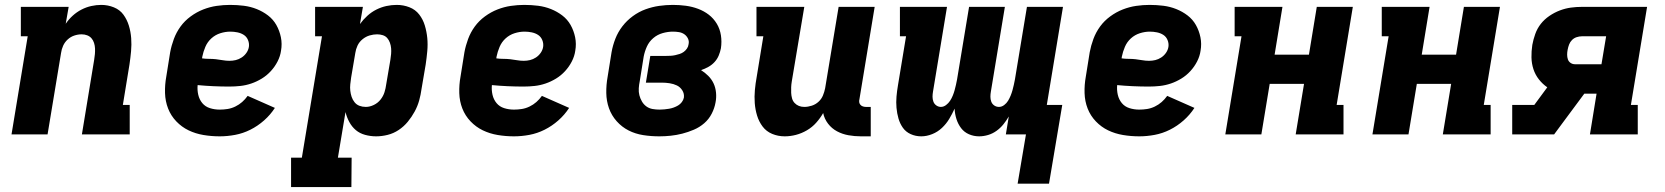

<svg xmlns="http://www.w3.org/2000/svg" viewBox="-20 -548 6790 783"><path d="M27 0 93 -400H65V-520H260L248 -451Q260 -469 276.5 -484Q293 -499 312.5 -509Q332 -519 352.5 -523.5Q373 -528 393 -528Q420 -528 444.5 -518Q469 -508 483.5 -488Q498 -468 505.5 -443.5Q513 -419 515 -392.5Q517 -366 514.5 -339Q512 -312 508 -285L481 -120H509V0H314L364 -304Q366 -316 367 -327.5Q368 -339 367.5 -350.5Q367 -362 363.5 -373Q360 -384 353 -392Q346 -400 335.5 -404Q325 -408 313 -408Q298 -408 283 -403Q268 -398 256 -387Q244 -376 237.5 -361.5Q231 -347 229 -332L174 0Z M876 8Q842 8 809.5 2.5Q777 -3 749 -16.5Q721 -30 699 -53Q677 -76 665.5 -105.5Q654 -135 653 -168.5Q652 -202 658 -235L674 -335Q679 -362 689 -389Q699 -416 716 -439.5Q733 -463 757.5 -481Q782 -499 809 -509.5Q836 -520 863.5 -524Q891 -528 918 -528Q947 -528 974.5 -524.5Q1002 -521 1027 -511Q1052 -501 1073 -485Q1094 -469 1107 -446Q1120 -423 1125.5 -396Q1131 -369 1126 -341Q1123 -319 1112 -297.5Q1101 -276 1084.5 -258Q1068 -240 1047.5 -227.5Q1027 -215 1005 -207.5Q983 -200 960.5 -197.5Q938 -195 915 -195Q883 -195 850 -196.5Q817 -198 786 -201Q784 -181 788.5 -161.5Q793 -142 805 -127.5Q817 -113 836 -107Q855 -101 876 -101Q892 -101 908 -103.5Q924 -106 939.5 -113.5Q955 -121 967.5 -132Q980 -143 990 -157L1101 -108Q1083 -80 1057 -57Q1031 -34 1001 -19Q971 -4 939 2Q907 8 876 8ZM916 -300Q929 -300 941.5 -303Q954 -306 965.5 -313.5Q977 -321 985 -332.5Q993 -344 995 -357Q997 -371 991.5 -384.5Q986 -398 974.5 -405.5Q963 -413 948.5 -416Q934 -419 919 -419Q899 -419 878.5 -412.5Q858 -406 842 -391.5Q826 -377 817.5 -357Q809 -337 805 -317L804 -310Q818 -308 832.5 -308Q847 -308 860.5 -306.5Q874 -305 888 -302.5Q902 -300 916 -300Z M1167 215V95H1211L1293 -400H1265V-520H1460L1448 -450Q1461 -468 1478 -483.5Q1495 -499 1515 -509Q1535 -519 1556 -523.5Q1577 -528 1598 -528Q1625 -528 1649.5 -518.5Q1674 -509 1689.5 -489Q1705 -469 1712.5 -444Q1720 -419 1722.5 -393Q1725 -367 1722.5 -339.5Q1720 -312 1716 -285L1699 -185Q1696 -162 1689.5 -138.5Q1683 -115 1671 -93Q1659 -71 1643 -51.5Q1627 -32 1606 -18Q1585 -4 1561 2Q1537 8 1514 8Q1491 8 1469 2Q1447 -4 1431 -17.5Q1415 -31 1404.5 -50.5Q1394 -70 1389 -91L1358 95H1414L1413 215ZM1472 -112Q1488 -112 1504.5 -120Q1521 -128 1532 -142Q1543 -156 1548 -172Q1553 -188 1555 -204L1572 -304Q1574 -316 1575 -328Q1576 -340 1575 -351.5Q1574 -363 1570 -374Q1566 -385 1559 -393Q1552 -401 1541 -404.5Q1530 -408 1518 -408Q1503 -408 1487.5 -403.5Q1472 -399 1458.5 -388Q1445 -377 1438 -362Q1431 -347 1429 -332L1412 -232Q1410 -218 1408.5 -204.5Q1407 -191 1408.5 -178Q1410 -165 1414 -153Q1418 -141 1426 -131Q1434 -121 1446 -116.5Q1458 -112 1472 -112Z M2076 8Q2042 8 2009.5 2.5Q1977 -3 1949 -16.5Q1921 -30 1899 -53Q1877 -76 1865.5 -105.5Q1854 -135 1853 -168.5Q1852 -202 1858 -235L1874 -335Q1879 -362 1889 -389Q1899 -416 1916 -439.5Q1933 -463 1957.5 -481Q1982 -499 2009 -509.5Q2036 -520 2063.5 -524Q2091 -528 2118 -528Q2147 -528 2174.5 -524.5Q2202 -521 2227 -511Q2252 -501 2273 -485Q2294 -469 2307 -446Q2320 -423 2325.5 -396Q2331 -369 2326 -341Q2323 -319 2312 -297.5Q2301 -276 2284.5 -258Q2268 -240 2247.5 -227.5Q2227 -215 2205 -207.5Q2183 -200 2160.5 -197.5Q2138 -195 2115 -195Q2083 -195 2050 -196.5Q2017 -198 1986 -201Q1984 -181 1988.5 -161.5Q1993 -142 2005 -127.5Q2017 -113 2036 -107Q2055 -101 2076 -101Q2092 -101 2108 -103.5Q2124 -106 2139.5 -113.5Q2155 -121 2167.5 -132Q2180 -143 2190 -157L2301 -108Q2283 -80 2257 -57Q2231 -34 2201 -19Q2171 -4 2139 2Q2107 8 2076 8ZM2116 -300Q2129 -300 2141.5 -303Q2154 -306 2165.5 -313.5Q2177 -321 2185 -332.5Q2193 -344 2195 -357Q2197 -371 2191.5 -384.5Q2186 -398 2174.5 -405.5Q2163 -413 2148.5 -416Q2134 -419 2119 -419Q2099 -419 2078.5 -412.5Q2058 -406 2042 -391.5Q2026 -377 2017.5 -357Q2009 -337 2005 -317L2004 -310Q2018 -308 2032.5 -308Q2047 -308 2060.5 -306.5Q2074 -305 2088 -302.5Q2102 -300 2116 -300Z M2669 8Q2635 8 2603 3Q2571 -2 2543.5 -16Q2516 -30 2495 -53.5Q2474 -77 2463.5 -106.5Q2453 -136 2452.5 -169Q2452 -202 2458 -235L2474 -335Q2479 -363 2489.5 -390Q2500 -417 2518 -440.5Q2536 -464 2560.5 -482Q2585 -500 2612.5 -510Q2640 -520 2668 -524Q2696 -528 2724 -528Q2751 -528 2777 -524.5Q2803 -521 2827 -512Q2851 -503 2870.5 -488Q2890 -473 2903 -451.5Q2916 -430 2920 -404Q2924 -378 2920 -351Q2917 -336 2911 -321.5Q2905 -307 2894 -295Q2883 -283 2868.5 -275Q2854 -267 2839 -262Q2855 -252 2868.5 -238.5Q2882 -225 2890 -208Q2898 -191 2900 -170.5Q2902 -150 2898 -130Q2894 -107 2882.5 -84.5Q2871 -62 2852 -45.5Q2833 -29 2809.5 -19Q2786 -9 2762.5 -3Q2739 3 2715.5 5.5Q2692 8 2669 8ZM2670 -101Q2680 -101 2689.5 -102Q2699 -103 2708.5 -104.5Q2718 -106 2727.5 -109.5Q2737 -113 2745.5 -118Q2754 -123 2760.5 -131.5Q2767 -140 2769 -150Q2771 -166 2762.5 -179.5Q2754 -193 2740.5 -199.5Q2727 -206 2711 -208.5Q2695 -211 2679 -211H2614L2632 -320H2697Q2706 -320 2715 -320.5Q2724 -321 2733.5 -323Q2743 -325 2752 -328Q2761 -331 2768.5 -336.5Q2776 -342 2781.5 -350Q2787 -358 2788 -367Q2791 -380 2785.5 -391Q2780 -402 2770.5 -408.5Q2761 -415 2749 -417Q2737 -419 2724 -419Q2704 -419 2682.5 -413Q2661 -407 2644 -392.5Q2627 -378 2618 -358Q2609 -338 2605 -317L2589 -217Q2586 -203 2585 -188Q2584 -173 2587.5 -159.5Q2591 -146 2598 -134Q2605 -122 2616 -114Q2627 -106 2641 -103.5Q2655 -101 2670 -101Z M3180 8Q3153 8 3129 -2Q3105 -12 3090 -32Q3075 -52 3067.5 -76.5Q3060 -101 3058 -127.5Q3056 -154 3058.5 -181Q3061 -208 3066 -235L3093 -400H3065V-520H3260L3209 -216Q3207 -204 3206.5 -192.5Q3206 -181 3206.5 -169.5Q3207 -158 3210 -147Q3213 -136 3220.5 -128Q3228 -120 3238 -116Q3248 -112 3260 -112Q3275 -112 3290.5 -117Q3306 -122 3318 -133Q3330 -144 3336 -158.5Q3342 -173 3345 -188L3400 -520H3547L3485 -144Q3483 -137 3484 -131Q3485 -125 3489 -120.5Q3493 -116 3499 -114Q3505 -112 3511 -112H3531V8H3491Q3465 8 3440 3.5Q3415 -1 3393.5 -12.5Q3372 -24 3357 -43.5Q3342 -63 3337 -87Q3325 -66 3308.5 -47.5Q3292 -29 3270.5 -16.5Q3249 -4 3226 2Q3203 8 3180 8Z M4130 201 4164 0H4082L4094 -73Q4084 -56 4072 -41Q4060 -26 4044 -14.5Q4028 -3 4009.5 2.5Q3991 8 3973 8Q3951 8 3931.5 -0.5Q3912 -9 3899.5 -25.5Q3887 -42 3880.5 -62.5Q3874 -83 3873 -105Q3863 -83 3851 -63Q3839 -43 3821.5 -26.5Q3804 -10 3781.5 -1Q3759 8 3737 8Q3714 8 3694 -1Q3674 -10 3662 -27Q3650 -44 3644 -65Q3638 -86 3636 -108.5Q3634 -131 3636 -154Q3638 -177 3642 -200L3675 -400H3650V-520H3842L3785 -175Q3783 -164 3783 -153.5Q3783 -143 3786.5 -133.5Q3790 -124 3798.5 -118Q3807 -112 3817 -112Q3828 -112 3838 -119.5Q3848 -127 3854.5 -137Q3861 -147 3865.5 -158Q3870 -169 3873 -180Q3876 -191 3878.5 -202Q3881 -213 3883 -224L3932 -520H4078L4021 -175Q4019 -164 4019 -153.5Q4019 -143 4022.5 -133.5Q4026 -124 4034.5 -118Q4043 -112 4054 -112Q4065 -112 4075 -119.5Q4085 -127 4091 -137Q4097 -147 4101.5 -158Q4106 -169 4109 -180Q4112 -191 4114.5 -202Q4117 -213 4119 -224L4168 -520H4315L4249 -120H4312L4258 201Z M4626 8Q4592 8 4559.5 2.5Q4527 -3 4499 -16.5Q4471 -30 4449 -53Q4427 -76 4415.5 -105.5Q4404 -135 4403 -168.5Q4402 -202 4408 -235L4424 -335Q4429 -362 4439 -389Q4449 -416 4466 -439.5Q4483 -463 4507.5 -481Q4532 -499 4559 -509.5Q4586 -520 4613.5 -524Q4641 -528 4668 -528Q4697 -528 4724.5 -524.5Q4752 -521 4777 -511Q4802 -501 4823 -485Q4844 -469 4857 -446Q4870 -423 4875.5 -396Q4881 -369 4876 -341Q4873 -319 4862 -297.5Q4851 -276 4834.5 -258Q4818 -240 4797.5 -227.5Q4777 -215 4755 -207.5Q4733 -200 4710.5 -197.5Q4688 -195 4665 -195Q4633 -195 4600 -196.5Q4567 -198 4536 -201Q4534 -181 4538.5 -161.5Q4543 -142 4555 -127.5Q4567 -113 4586 -107Q4605 -101 4626 -101Q4642 -101 4658 -103.5Q4674 -106 4689.5 -113.5Q4705 -121 4717.5 -132Q4730 -143 4740 -157L4851 -108Q4833 -80 4807 -57Q4781 -34 4751 -19Q4721 -4 4689 2Q4657 8 4626 8ZM4666 -300Q4679 -300 4691.5 -303Q4704 -306 4715.5 -313.5Q4727 -321 4735 -332.5Q4743 -344 4745 -357Q4747 -371 4741.5 -384.5Q4736 -398 4724.5 -405.5Q4713 -413 4698.5 -416Q4684 -419 4669 -419Q4649 -419 4628.5 -412.5Q4608 -406 4592 -391.5Q4576 -377 4567.5 -357Q4559 -337 4555 -317L4554 -310Q4568 -308 4582.5 -308Q4597 -308 4610.5 -306.5Q4624 -305 4638 -302.5Q4652 -300 4666 -300Z M4977 0 5043 -400H5015V-520H5210L5178 -325H5318L5350 -520H5497L5431 -120H5459V0H5264L5298 -206H5158L5124 0Z M5577 0 5643 -400H5615V-520H5810L5778 -325H5918L5950 -520H6097L6031 -120H6059V0H5864L5898 -206H5758L5724 0Z M6147 0V-120H6237L6290 -192Q6271 -205 6256 -224Q6241 -243 6233.5 -266Q6226 -289 6225.5 -314Q6225 -339 6229 -365Q6233 -387 6241 -409.5Q6249 -432 6263.5 -450.5Q6278 -469 6298.5 -483Q6319 -497 6341.5 -505.5Q6364 -514 6386.5 -517Q6409 -520 6431 -520H6697L6631 -120H6659V0H6464L6491 -166H6441L6349 -42L6318 0ZM6511 -286 6530 -400H6431Q6421 -400 6410 -396.5Q6399 -393 6391 -385Q6383 -377 6379 -366.5Q6375 -356 6373 -345Q6371 -335 6371 -325Q6371 -315 6374 -306Q6377 -297 6385 -291.5Q6393 -286 6403 -286Z"/></svg>

Font: Iosevka Etoile Heavy
Style: Italic
Weight: 900
Italic angle: -9°
Designer: Belleve Invis
Foundry: Belleve Invis
Version: Version 22.1.2; ttfautohint (v1.8.4)